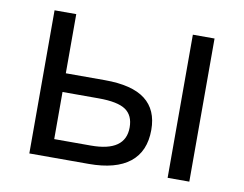

<svg xmlns="http://www.w3.org/2000/svg" viewBox="-64 -621 898 707"><g transform="rotate(10 385.0 -267.5)"><path d="M167 -314H313Q415 -314 464.1 -276.1Q513.2 -238.3 513.2 -163.1Q513.2 -82.5 461.2 -41.3Q409.2 0 308.1 0H85.9V-535.2H167ZM684.1 0H603V-535.2H684.1ZM167 -244.1V-67.9H304.2Q433.1 -67.9 433.1 -158.2Q433.1 -203.1 403.3 -223.6Q373.5 -244.1 301.8 -244.1Z"/></g></svg>

Font: WebKoruri
Style: Regular
Weight: 400
Foundry: lindwurm / mohemohe
Version: Version 1.00